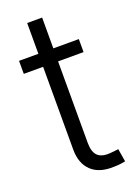

<svg xmlns="http://www.w3.org/2000/svg" viewBox="-132 -724 557 784"><g transform="rotate(-20 146.5 -332.5)"><path d="M266.6 -535.6V-479H6.8V-535.6ZM90.8 -669.4H155.8V-124.5Q155.8 -86.4 172.6 -69.1Q189.5 -51.8 225.6 -54.2Q233.4 -54.7 244.1 -55.7Q254.9 -56.6 264.2 -58.1L273.4 -2Q262.2 0.5 249 2Q235.8 3.4 223.6 3.4Q159.7 6.3 125.2 -26.4Q90.8 -59.1 90.8 -119.6Z"/></g></svg>

Font: Inter 20pt Light
Style: Regular
Weight: 300
Version: Version 4.001;git-66647c0bb